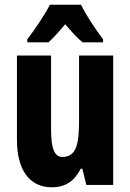

<svg xmlns="http://www.w3.org/2000/svg" viewBox="-20 -786 554 816"><path d="M324 -766H192C174 -729 125 -656 96 -619V-606H186C204 -622 229 -649 257 -683C285 -650 309 -624 331 -606H418V-619C380 -670 346 -722 324 -766ZM461 -550H316V-274C316 -177 306 -119 245 -119C210 -119 197 -158 197 -237V-550H52V-192C52 -65 104 10 201 10C258 10 297 -17 323 -69H330L347 0H461Z"/></svg>

Font: Noto Sans Georgian ExtraCondensed ExtraBold
Style: Regular
Weight: 800
Width: 2
Designer: Monotype Design Team, Akaki Razmadze
Foundry: Google LLC
Version: Version 2.005